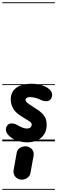

<svg xmlns="http://www.w3.org/2000/svg" viewBox="-25 -1250 506 1698"><path d="M213 9Q184 9 148.2 0.2Q112.5 -8.5 85.5 -25.5Q44 -52 32 -81Q20 -110 36 -135Q50.5 -160.5 80.2 -158.5Q110 -156.5 133.5 -141Q142.5 -136 166.2 -124.8Q190 -113.5 214 -113.5Q236 -113.5 245.8 -124.5Q255.5 -135.5 255.5 -146.5Q255.5 -155 253 -160.2Q250.5 -165.5 242 -172Q228 -182 207 -195.2Q186 -208.5 162.5 -222.5Q117 -249.5 93.5 -287.2Q70 -325 70 -372Q70 -437 118.5 -473.2Q167 -509.5 251.5 -509.5Q280.5 -509.5 313 -504Q345.5 -498.5 373 -485.5Q413 -466.5 428.8 -439Q444.5 -411.5 427.5 -379Q414.5 -355.5 386.2 -355Q358 -354.5 330.5 -369Q313.5 -378 289.2 -384.5Q265 -391 239.5 -391Q221.5 -391 211.2 -384.5Q201 -378 201 -368Q201 -355.5 215.2 -342.5Q229.5 -329.5 261.5 -309Q283 -295 306.5 -279.8Q330 -264.5 342 -252.5Q361.5 -234 374.5 -210.8Q387.5 -187.5 387.5 -143.5Q387.5 -98 366.2 -63.5Q345 -29 305.8 -10Q266.5 9 213 9ZM213 9Q184 9 148.2 0.2Q112.5 -8.5 85.5 -25.5Q44 -52 32 -81Q20 -110 36 -135Q50.5 -160.5 80.2 -158.5Q110 -156.5 133.5 -141Q142.5 -136 166.2 -124.8Q190 -113.5 214 -113.5Q236 -113.5 245.8 -124.5Q255.5 -135.5 255.5 -146.5Q255.5 -155 253 -160.2Q250.5 -165.5 242 -172Q228 -182 207 -195.2Q186 -208.5 162.5 -222.5Q117 -249.5 93.5 -287.2Q70 -325 70 -372Q70 -437 118.5 -473.2Q167 -509.5 251.5 -509.5Q280.5 -509.5 313 -504Q345.5 -498.5 373 -485.5Q413 -466.5 428.8 -439Q444.5 -411.5 427.5 -379Q414.5 -355.5 386.2 -355Q358 -354.5 330.5 -369Q313.5 -378 289.2 -384.5Q265 -391 239.5 -391Q221.5 -391 211.2 -384.5Q201 -378 201 -368Q201 -355.5 215.2 -342.5Q229.5 -329.5 261.5 -309Q283 -295 306.5 -279.8Q330 -264.5 342 -252.5Q361.5 -234 374.5 -210.8Q387.5 -187.5 387.5 -143.5Q387.5 -98 366.2 -63.5Q345 -29 305.8 -10Q266.5 9 213 9ZM156.5 338Q128 333.5 109 311Q90 288.5 95.5 253.5L122 105Q127 72 153.2 56.8Q179.5 41.5 207 44Q237.5 47.5 257.5 69.8Q277.5 92 272 127.5L245 276.5Q239.5 310 211.2 326.5Q183 343 156.5 338ZM-5 420.5H460.5V428.5H-5ZM-5 -16H460.5V0H-5ZM-5 -505.5H460.5V-497.5H-5ZM-5 -1230H460.5V-1222H-5Z"/></svg>

Font: Edu VIC WA NT Pre Guide
Style: Regular
Weight: 400
Designer: Tina and Corey Anderson, Eben Sorkin, Mirko Velimirovic
Foundry: Google for Education
Version: Version 1.000